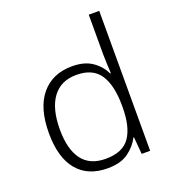

<svg xmlns="http://www.w3.org/2000/svg" viewBox="-139 -865 877 980"><g transform="rotate(-20 299.5 -375.0)"><path d="M279 10Q172 10 114.5 -59Q57 -128 57 -261Q57 -398 117.5 -470Q178 -542 284 -542Q351 -542 393 -513Q435 -484 455 -441H459Q458 -464 456.5 -493Q455 -522 455 -545V-760H512V0H466L458 -93H455Q434 -51 392 -20.5Q350 10 279 10ZM286 -39Q379 -39 417.5 -95Q456 -151 456 -257V-266Q456 -376 417.5 -434.5Q379 -493 290 -493Q205 -493 160.5 -432.5Q116 -372 116 -260Q116 -152 158 -95.5Q200 -39 286 -39Z"/></g></svg>

Font: Noto Sans Cham Light
Style: Regular
Weight: 300
Version: Version 2.002